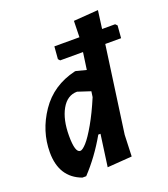

<svg xmlns="http://www.w3.org/2000/svg" viewBox="-132 -798 787 900"><g transform="rotate(-20 261.5 -347.5)"><path d="M266 -471 316 -458 328 -543H214L206 -552L211 -614H336L338 -695L461 -704L449 -614H514L523 -605L518 -543H439L379 -112L375 -5L252 4L274 -155H263Q210 -62 143 9H124Q21 -29 21 -154Q21 -260 83.5 -352Q146 -444 261 -471ZM132 -196Q132 -112 158 -112Q169 -112 189.5 -134.5Q210 -157 239.5 -208.5Q269 -260 298 -329L302 -357L238 -378Q189 -378 160.5 -327.5Q132 -277 132 -196Z"/></g></svg>

Font: Alegreya Sans
Style: Bold Italic
Weight: 700
Italic angle: -7°
Designer: Juan Pablo del Peral
Foundry: Huerta Tipografica
Version: Version 2.007